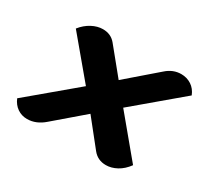

<svg xmlns="http://www.w3.org/2000/svg" viewBox="-100 -660 788 736"><g transform="rotate(30 294.5 -291.5)"><path d="M219 -292 75 -464Q94 -488 118.5 -501Q143 -514 167 -514Q202 -514 223 -489L316 -375L448 -489Q477 -515 513 -515Q538 -515 558 -502Q578 -489 588 -464L384 -292L527 -120Q508 -94 484 -81Q460 -68 436 -68Q400 -68 378 -95L287 -209L161 -101Q126 -70 86 -70Q62 -70 43 -83Q24 -96 14 -120Z"/></g></svg>

Font: K2D
Style: Bold Italic
Weight: 700
Italic angle: -10°
Designer: Katatrad Aksorn Co.,Ltd.
Foundry: Cadson Demak Co.,Ltd.
Version: Version 1.000; ttfautohint (v1.6)